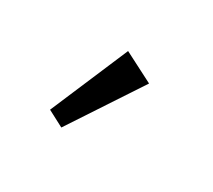

<svg xmlns="http://www.w3.org/2000/svg" viewBox="-56 -804 424 382"><g transform="rotate(30 156.0 -613.0)"><path d="M109.4 -513.7 72.3 -533.2 148.4 -711.9 216.8 -676.8Z"/></g></svg>

Font: Elstob 8pt Medium
Style: Regular
Weight: 500
Designer: Peter S. Baker
Version: Version 1.015